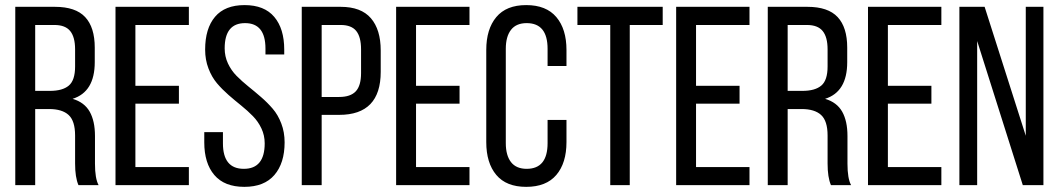

<svg xmlns="http://www.w3.org/2000/svg" viewBox="-20 -727 4157 754"><path d="M40 -700.2H195.8Q276.9 -700.2 314.5 -659.9Q352.1 -619.6 352.1 -540V-482.9Q352.1 -366.2 265.1 -338.9Q311.5 -325.2 332.3 -288.3Q353 -251.5 353 -192.9V-84Q353 -25.9 367.2 0H288.1Q274.9 -30.3 274.9 -85V-194.8Q274.9 -252 249.5 -275.4Q224.1 -298.8 172.9 -298.8H118.2V0H40ZM118.2 -370.1H175.8Q225.6 -370.1 250.2 -390.9Q274.9 -411.6 274.9 -465.8V-533.2Q274.9 -581.5 255.6 -605.2Q236.3 -628.9 193.8 -628.9H118.2Z M511.7 -390.1H682.6V-319.8H511.7V-70.8H721.7V0H433.6V-700.2H721.7V-628.9H511.7Z M940.4 -707Q1018.1 -707 1057.1 -660.6Q1096.2 -614.3 1096.2 -532.2V-513.2H1022.5V-536.1Q1022.5 -636.2 942.4 -636.2Q862.3 -636.2 862.3 -537.1Q862.3 -505.4 875.2 -477.8Q888.2 -450.2 908.9 -429.2Q929.7 -408.2 954.8 -387.9Q980 -367.7 1005.1 -345.9Q1030.3 -324.2 1051 -300Q1071.8 -275.9 1084.7 -241.9Q1097.7 -208 1097.7 -168Q1097.7 -86.4 1057.6 -39.8Q1017.6 6.8 939.5 6.8Q861.3 6.8 821.8 -39.6Q782.2 -85.9 782.2 -168V-208H855.5V-164.1Q855.5 -64 937.5 -64Q1019.5 -64 1019.5 -164.1Q1019.5 -195.3 1006.6 -222.7Q993.7 -250 973.1 -271Q952.6 -292 927.5 -312.3Q902.3 -332.5 877.4 -354.2Q852.5 -376 832 -400.1Q811.5 -424.3 798.6 -458.3Q785.6 -492.2 785.6 -532.2Q785.6 -615.2 824.5 -661.1Q863.3 -707 940.4 -707Z M1165 -700.2H1317.9Q1397.9 -700.2 1436.5 -655.5Q1475.1 -610.8 1475.1 -528.8V-444.8Q1475.1 -275.9 1312 -275.9H1243.2V0H1165ZM1243.2 -346.2H1312Q1356.4 -346.2 1377.2 -368.4Q1397.9 -390.6 1397.9 -439.9V-533.2Q1397.9 -582 1378.9 -605.5Q1359.9 -628.9 1317.9 -628.9H1243.2Z M1613.8 -390.1H1784.7V-319.8H1613.8V-70.8H1823.7V0H1535.6V-700.2H1823.7V-628.9H1613.8Z M2046.4 -707Q2125 -707 2164.8 -659.9Q2204.6 -612.8 2204.6 -530.8V-467.8H2130.4V-535.2Q2130.4 -636.2 2048.3 -636.2Q2007.3 -636.2 1986.8 -609.9Q1966.3 -583.5 1966.3 -535.2V-165Q1966.3 -116.7 1986.8 -90.3Q2007.3 -64 2048.3 -64Q2130.4 -64 2130.4 -165V-255.9H2204.6V-168.9Q2204.6 -86.9 2164.8 -40Q2125 6.8 2046.4 6.8Q1968.3 6.8 1929 -40Q1889.6 -86.9 1889.6 -168.9V-530.8Q1889.6 -612.8 1929 -659.9Q1968.3 -707 2046.4 -707Z M2453.1 0H2376.5V-628.9H2247.6V-700.2H2582.5V-628.9H2453.1Z M2713.4 -390.1H2884.3V-319.8H2713.4V-70.8H2923.3V0H2635.3V-700.2H2923.3V-628.9H2713.4Z M2995.1 -700.2H3150.9Q3231.9 -700.2 3269.5 -659.9Q3307.1 -619.6 3307.1 -540V-482.9Q3307.1 -366.2 3220.2 -338.9Q3266.6 -325.2 3287.4 -288.3Q3308.1 -251.5 3308.1 -192.9V-84Q3308.1 -25.9 3322.3 0H3243.2Q3230 -30.3 3230 -85V-194.8Q3230 -252 3204.6 -275.4Q3179.2 -298.8 3127.9 -298.8H3073.2V0H2995.1ZM3073.2 -370.1H3130.9Q3180.7 -370.1 3205.3 -390.9Q3230 -411.6 3230 -465.8V-533.2Q3230 -581.5 3210.7 -605.2Q3191.4 -628.9 3148.9 -628.9H3073.2Z M3466.8 -390.1H3637.7V-319.8H3466.8V-70.8H3676.8V0H3388.7V-700.2H3676.8V-628.9H3466.8Z M3817.4 -565.9V0H3747.6V-700.2H3846.7L4008.3 -193.8V-700.2H4077.6V0H3996.6Z"/></svg>

Font: Bebas Neue Regular
Style: Regular
Weight: 400
Designer: Ryoichi Tsunekawa
Foundry: Ryoichi Tsunekawa
Version: Version 001.003